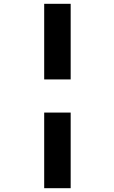

<svg xmlns="http://www.w3.org/2000/svg" viewBox="-20 -803 600 1008"><path d="M212 -386V-783H351V-386ZM212 185V-212H351V185Z"/></svg>

Font: Ubuntu Sans Mono
Style: Regular
Weight: 400
Monospace: yes
Designer: Dalton Maag Ltd
Foundry: Dalton Maag Ltd
Version: Version 1.006